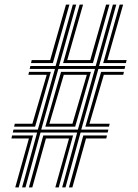

<svg xmlns="http://www.w3.org/2000/svg" viewBox="-20 -820 605 840"><path d="M76.5 0 142.4 -240.1H36L38.9 -252.9H145.5L220.4 -518.4H109.9L112.8 -531.3H223.3L298.6 -800H313.4L238.1 -531.3H398.7L474 -800H488.8L413.5 -531.3H527.9L525 -518.4H410.4L335.5 -252.9H454L451.1 -240.1H332.5L266.5 0H251.9L317.7 -240.1H157.2L91.4 0ZM160.3 -252.9H320.7L395.5 -518.4H235.2ZM178.3 -265.8 247.1 -505.5H377.7L308.9 -265.8ZM196.1 -278.7H297L359.8 -492.7H259ZM115.8 -544.2 118.8 -557.1H199.5L268.7 -800H283.8L211.4 -544.2ZM41.8 -265.8 44.7 -278.7H121.7L184.4 -492.7H104.1L107 -505.5H202.4L133.6 -265.8ZM46.7 0 106.6 -214.3H30L32.9 -227.2H124.6L61.7 0ZM256.1 -544.2 328.5 -800H343.4L274.1 -557.1H374.9L444.1 -800H458.9L386.7 -544.2ZM106.4 0 169.3 -227.2H299.7L236.9 0H222L282 -214.3H181L121.3 0ZM431.5 -544.2 503.6 -800H518.7L449.5 -557.1H533.9L530.8 -544.2ZM353.4 -265.8 422.3 -505.5H522.1L519.2 -492.7H434.2L371.4 -278.7H459.8L456.9 -265.8ZM281.6 0 344.4 -227.2H448L445.1 -214.3H356.4L296.6 0Z"/></svg>

Font: Big Shoulders Inline Thin
Style: Regular
Weight: 100
Designer: Patric King
Foundry: XO Type Co
Version: Version 2.002